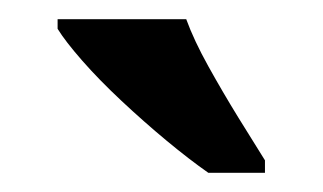

<svg xmlns="http://www.w3.org/2000/svg" viewBox="-20 -786 336 200"><path d="M197 -606Q177 -620 153.5 -639.5Q130 -659 106.5 -681Q83 -703 65.5 -723Q48 -743 40 -756V-766H174Q182 -744 197 -717Q212 -690 228 -664Q244 -638 256 -619V-606Z"/></svg>

Font: Noto Serif ExtraCondensed
Style: Bold
Weight: 700
Width: 2
Designer: Monotype Design Team
Foundry: Monotype Imaging Inc.
Version: Version 2.014; ttfautohint (v1.8.4.7-5d5b)